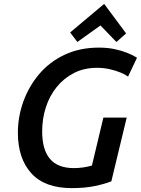

<svg xmlns="http://www.w3.org/2000/svg" viewBox="-20 -954 725 988"><path d="M349 14Q210 14 141 -62.5Q72 -139 72 -271Q72 -353 100 -431Q128 -509 181 -572Q234 -635 312 -672Q390 -709 489 -709Q533 -709 568.5 -701.5Q604 -694 633.5 -682.5Q663 -671 685 -657L639 -560Q624 -571 599.5 -581Q575 -591 544.5 -598Q514 -605 479 -605Q413 -605 361 -578.5Q309 -552 272 -506.5Q235 -461 216 -402Q197 -343 197 -278Q197 -184 237 -136.5Q277 -89 360 -89Q385 -89 408.5 -92.5Q432 -96 453 -102L512 -349H632L553 -21Q518 -7 467 3.5Q416 14 349 14ZM378 -738 341 -787 516 -934 629 -782 579 -738 497 -823Z"/></svg>

Font: Ubuntu Sans SemiBold
Style: Italic
Weight: 600
Italic angle: -13.5°
Designer: Dalton Maag Ltd
Foundry: Dalton Maag Ltd
Version: Version 1.006